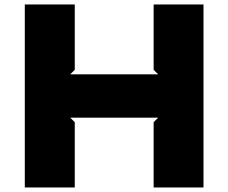

<svg xmlns="http://www.w3.org/2000/svg" viewBox="-20 -830 1011 850"><path d="M880.9 -810.1V0H660.2V-289.1L680.2 -309.1H291L311 -289.1V0H89.8V-810.1H311V-521L291 -501H680.2L660.2 -521V-810.1Z"/></svg>

Font: Sinkin Sans 900 X Black
Style: Regular
Weight: 950
Designer: Keith Bates
Foundry: K-Type
Version: Sinkin Sans (version 1.0)  by Keith Bates   •   © 2014   www